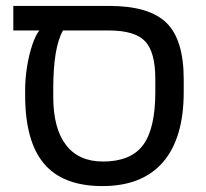

<svg xmlns="http://www.w3.org/2000/svg" viewBox="-20 -619 696 649"><path d="M65 -314Q65 -354 71.5 -394Q78 -434 89 -467Q100 -500 113 -516H25V-599H349Q484 -599 542.5 -542Q601 -485 601 -351V-308Q601 -152 531 -71Q461 10 326 10Q193 10 129 -65.5Q65 -141 65 -297ZM193 -516Q160 -459 160 -318V-292Q160 -185 203 -129Q246 -73 328 -73Q422 -73 463.5 -128.5Q505 -184 505 -309V-352Q505 -443 470.5 -479.5Q436 -516 348 -516Z"/></svg>

Font: Noto Sans Hebrew Droid
Style: Regular
Weight: 400
Designer: Monotype Design Team
Foundry: Monotype Imaging Inc.
Version: Version 1.100